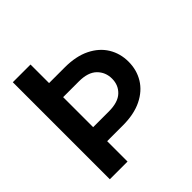

<svg xmlns="http://www.w3.org/2000/svg" viewBox="-193 -873 1018 1018"><g transform="rotate(-45 316.0 -364.0)"><path d="M55.7 -727.5H188.5V-588.4H306.2Q390.1 -588.4 448.5 -559.6Q506.8 -530.8 536.9 -481.4Q566.9 -432.1 566.9 -370.6Q566.9 -308.6 536.9 -259.3Q506.8 -210 448.5 -181.4Q390.1 -152.8 306.2 -152.8H188.5V0H55.7ZM188.5 -257.8H306.2Q375 -257.8 408.2 -289.1Q441.4 -320.3 441.4 -368.7Q441.4 -417.5 408.2 -450.2Q375 -482.9 306.2 -482.9H188.5Z"/></g></svg>

Font: Inter Display Semi Bold
Style: Regular
Weight: 600
Designer: Rasmus Andersson
Foundry: rsms
Version: Version 4.000;git-37864ae